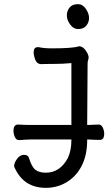

<svg xmlns="http://www.w3.org/2000/svg" viewBox="-20 -724 540 925"><path d="M356 -584Q334 -584 318 -606Q302 -628 302 -649.5Q302 -671 315 -687.5Q328 -704 356 -704Q378 -704 393.5 -681.5Q409 -659 409 -637.5Q409 -616 395.5 -600Q382 -584 356 -584ZM400 -52V-50Q400 22 374.5 73Q349 124 303 152.5Q257 181 201 181Q95 181 51 85Q48 79 48 76Q48 61 62 41.5Q76 22 96 22Q116 22 120 38Q132 79 150 93.5Q168 108 201 108Q269 108 307 37Q324 1 324 -51V-52H126L102 -51L72 -49H71Q58 -49 51 -65Q45 -79 45 -94Q45 -124 67 -124Q97 -122 126 -122H324V-420Q282 -416 235.5 -416Q189 -416 179 -415Q158 -415 149 -438Q142 -459 142 -471.5Q142 -484 147 -490.5Q152 -497 164 -497H165Q192 -491 229 -491Q332 -491 360 -501H361Q384 -501 402 -466Q407 -455 407 -448Q407 -441 404.5 -434.5Q402 -428 402 -416L400 -122H405Q417 -122 455 -124H456Q468 -124 475 -109.5Q482 -95 482 -80Q482 -50 461 -50Q439 -50 405 -52Z"/></svg>

Font: Moon Stars Kai HW
Style: Bold
Weight: 700
Designer: GuiWonder
Version: Version 1.101